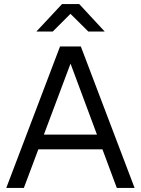

<svg xmlns="http://www.w3.org/2000/svg" viewBox="-20 -930 697 950"><path d="M11 0 277 -700H380L646 0H558L322 -634H336L98 0ZM121 -191 149 -264H509L538 -191ZM160 -774 287 -910H372L498 -774H417L305 -885H352L241 -774Z"/></svg>

Font: SUSE
Style: Regular
Weight: 400
Designer: Rene Bieder
Foundry: SUSE
Version: Version 1.000